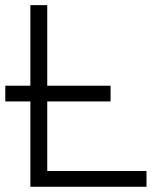

<svg xmlns="http://www.w3.org/2000/svg" viewBox="-30 -713 636 733"><path d="M-9.8 -325.7V-385.7H85.9V-693.4H150.4V-385.7H392.1V-325.7H150.4V-60.1H529.3V0H85.9V-325.7Z"/></svg>

Font: CaskaydiaMono NF Light
Style: Regular
Weight: 300
Designer: Aaron Bell
Foundry: Saja Typeworks
Version: Version 2111.001; ttfautohint (v1.8.4);Nerd Fonts 3.1.1